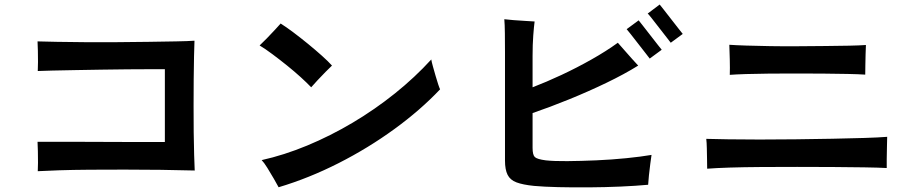

<svg xmlns="http://www.w3.org/2000/svg" viewBox="-20 -844 4040 849"><path d="M147 -87Q148 -100 148 -124.5Q148 -149 147.5 -175Q147 -201 146 -217Q160 -217 204 -217Q248 -217 311 -217Q374 -217 445 -216.5Q516 -216 585 -216Q654 -216 709 -216V-538Q688 -538 644.5 -538Q601 -538 544.5 -537.5Q488 -537 428 -536Q368 -535 311.5 -534Q255 -533 211.5 -532Q168 -531 147 -530Q148 -546 148 -570Q148 -594 147.5 -619Q147 -644 146 -661Q177 -660 231.5 -659Q286 -658 354.5 -657.5Q423 -657 496 -657.5Q569 -658 637 -659Q705 -660 758.5 -661Q812 -662 840 -664Q839 -640 838 -595.5Q837 -551 836.5 -494Q836 -437 836 -376.5Q836 -316 836.5 -259.5Q837 -203 838.5 -158.5Q840 -114 841 -90Q772 -92 692 -93Q612 -94 531 -94Q450 -94 375.5 -93.5Q301 -93 241.5 -91Q182 -89 147 -87Z M1212 -16Q1205 -29 1191 -53.5Q1177 -78 1162 -102Q1147 -126 1137 -136Q1236 -158 1338.5 -200.5Q1441 -243 1539.5 -301.5Q1638 -360 1726.5 -431Q1815 -502 1887 -581Q1889 -569 1894.5 -549.5Q1900 -530 1906 -509Q1912 -488 1917.5 -471.5Q1923 -455 1926 -449Q1839 -357 1723.5 -273Q1608 -189 1477 -122.5Q1346 -56 1212 -16ZM1356 -458Q1338 -477 1310 -502.5Q1282 -528 1249 -554.5Q1216 -581 1184.5 -604.5Q1153 -628 1128 -643Q1141 -655 1160 -674.5Q1179 -694 1196.5 -713Q1214 -732 1221 -740Q1245 -725 1277 -701Q1309 -677 1342 -650Q1375 -623 1403.5 -597.5Q1432 -572 1448 -554Q1437 -544 1419.5 -526Q1402 -508 1384.5 -489.5Q1367 -471 1356 -458Z M2341 -22Q2292 -27 2264 -37.5Q2236 -48 2224.5 -71Q2213 -94 2213 -134V-612Q2213 -656 2212.5 -696.5Q2212 -737 2210 -759Q2225 -757 2251 -755Q2277 -753 2303 -751.5Q2329 -750 2344 -749Q2341 -727 2338 -687Q2335 -647 2335 -597V-458Q2395 -481 2462.5 -512.5Q2530 -544 2595.5 -581Q2661 -618 2712 -655Q2724 -642 2741 -622Q2758 -602 2775 -583.5Q2792 -565 2802 -554Q2741 -516 2661 -477.5Q2581 -439 2496 -404.5Q2411 -370 2335 -344V-190Q2335 -159 2345 -149.5Q2355 -140 2393 -135Q2429 -131 2488.5 -131.5Q2548 -132 2616.5 -135Q2685 -138 2749.5 -144.5Q2814 -151 2861 -159Q2859 -145 2855.5 -119.5Q2852 -94 2849.5 -68.5Q2847 -43 2846 -27Q2792 -22 2723.5 -19Q2655 -16 2583.5 -15.5Q2512 -15 2448.5 -16.5Q2385 -18 2341 -22ZM2853 -585Q2851 -588 2836 -607Q2821 -626 2802.5 -650Q2784 -674 2769 -693Q2754 -712 2751 -715L2804 -754Q2807 -751 2821.5 -732Q2836 -713 2855 -689Q2874 -665 2888.5 -646Q2903 -627 2906 -624ZM2946 -655Q2944 -658 2929 -677Q2914 -696 2895.5 -720Q2877 -744 2862 -763Q2847 -782 2844 -784L2897 -824Q2900 -821 2914.5 -802Q2929 -783 2948 -759Q2967 -735 2981.5 -716Q2996 -697 2999 -694Z M3107 -98Q3107 -112 3106.5 -137Q3106 -162 3105.5 -188Q3105 -214 3103 -230Q3138 -229 3199.5 -228Q3261 -227 3338.5 -227Q3416 -227 3499 -228Q3582 -229 3660.5 -230.5Q3739 -232 3802.5 -234Q3866 -236 3903 -239Q3903 -223 3902 -195Q3901 -167 3901 -140.5Q3901 -114 3901 -101Q3865 -103 3802.5 -104Q3740 -105 3663.5 -105.5Q3587 -106 3505 -106Q3423 -106 3346 -105.5Q3269 -105 3206.5 -103Q3144 -101 3107 -98ZM3207 -513Q3208 -541 3207 -580.5Q3206 -620 3205 -645V-646Q3233 -644 3280 -642.5Q3327 -641 3386 -640Q3445 -639 3507 -639.5Q3569 -640 3628 -640.5Q3687 -641 3734 -642Q3781 -643 3809 -645Q3808 -628 3807.5 -603.5Q3807 -579 3806.5 -555Q3806 -531 3806 -514Q3777 -516 3729 -517Q3681 -518 3622 -518.5Q3563 -519 3500.5 -519Q3438 -519 3380.5 -518.5Q3323 -518 3277.5 -516.5Q3232 -515 3207 -513Z"/></svg>

Font: Zen Kaku Gothic Antique
Style: Bold
Weight: 700
Designer: Yoshimichi Ohira
Foundry: Positype
Version: Version 1.001